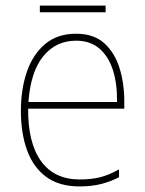

<svg xmlns="http://www.w3.org/2000/svg" viewBox="-20 -659 521 689"><path d="M253 -538Q316 -538 353.5 -504.5Q391 -471 408.5 -416Q426 -361 426 -295V-269H81Q80 -146 127.5 -80.5Q175 -15 266 -15Q306 -15 337.5 -22.5Q369 -30 407 -51V-23Q376 -7 342 1.5Q308 10 266 10Q192 10 145.5 -24.5Q99 -59 77 -120Q55 -181 55 -261Q55 -339 76.5 -401.5Q98 -464 142 -501Q186 -538 253 -538ZM253 -513Q181 -513 135.5 -457.5Q90 -402 82 -293H400Q401 -357 385.5 -406.5Q370 -456 337 -484.5Q304 -513 253 -513ZM359 -639V-615H123V-639Z"/></svg>

Font: Noto Sans Khmer SemiCondensed Thin
Style: Regular
Weight: 250
Width: 4
Designer: Danh Hong and the Monotype Design Team
Foundry: Monotype Imaging Inc.
Version: Version 2.004